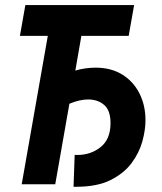

<svg xmlns="http://www.w3.org/2000/svg" viewBox="-20 -713 626 743"><path d="M264.6 9.8 269 -113.8Q274.4 -113.8 277.3 -113.3Q330.6 -112.8 369.1 -143.6Q407.7 -174.3 407.7 -236.3Q407.7 -285.6 383.1 -306.9Q358.4 -328.1 321.3 -328.1Q288.1 -328.1 248.5 -311.5L193.8 0H64L165 -574.2H57.1L78.1 -693.4H499L478 -574.2H294.9L271.5 -439.9Q291 -445.8 311.3 -448.5Q331.5 -451.2 349.6 -451.2Q409.7 -451.2 452.9 -424.6Q496.1 -397.9 519.5 -351.8Q543 -305.7 543 -247.6Q543 -210.4 531 -166.3Q519 -122.1 489.3 -82Q459.5 -42 407.5 -16.1Q355.5 9.8 274.9 9.8Z"/></svg>

Font: Cascadia Code PL
Style: Bold Italic
Weight: 700
Italic angle: -10°
Monospace: yes
Designer: Aaron Bell
Foundry: Saja Typeworks
Version: Version 2404.023; ttfautohint (v1.8.4)